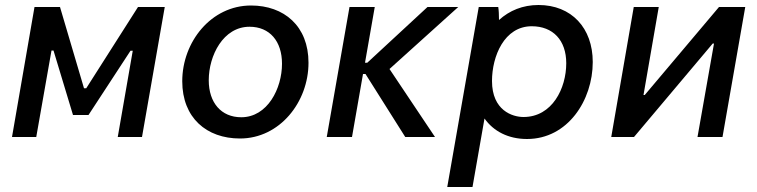

<svg xmlns="http://www.w3.org/2000/svg" viewBox="-20 -548 3028 768"><path d="M28 0H125L186 -346H194L272 -88H334L502 -345H511L451 0H548L639 -520H532L325 -195H316L220 -520H118Z M940 6C1099 6 1214 -140 1214 -297C1214 -444 1116 -526 984 -526C825 -526 709 -381 709 -223C709 -77 806 6 940 6ZM945 -79C865 -79 815 -137 815 -227C815 -326 873 -441 978 -441C1059 -441 1108 -383 1108 -293C1108 -194 1050 -79 945 -79Z M1287 0H1388L1432 -252H1442L1601 0H1720L1538 -272L1813 -520H1690L1449 -297H1440L1479 -520H1378Z M1769 200H1870L1918 -74C1954 -23 2013 8 2088 8C2251 8 2351 -147 2351 -300C2351 -436 2266 -528 2134 -528C2071 -528 2018 -506 1976 -468C1976 -488 1975 -508 1973 -520H1895ZM2074 -80C2030 -80 1948 -106 1948 -224C1948 -323 1997 -443 2107 -443C2192 -443 2245 -387 2245 -295C2245 -195 2189 -80 2074 -80Z M2425 0H2516L2831 -374H2836L2770 0H2870L2961 -520H2856L2559 -168H2554L2615 -520H2515Z"/></svg>

Font: Fixel Text 20240404 Medium
Style: Italic
Weight: 500
Width: 4
Italic angle: -10°
Designer: AlfaBravo + MacPaw
Foundry: Kyrylo Tkachov, Marchela Mozhyna, Serhii Makarenko, Maria Weinstein, Zakhar Kryvoshyya
Version: Version 1.211;Glyphs 3.2 (3225)